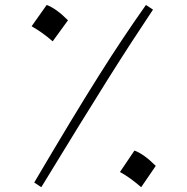

<svg xmlns="http://www.w3.org/2000/svg" viewBox="-20 -758 764 783"><path d="M119.6 -13.7Q200.7 -151.4 264.9 -257.6Q329.1 -363.8 382.3 -448.2Q435.5 -532.7 482.4 -602.8Q529.3 -672.9 575.2 -737.8L604 -718.8Q560.5 -653.8 515.6 -584.7Q470.7 -515.6 418.2 -432.1Q365.7 -348.6 299.8 -241.7Q233.9 -134.8 148.4 5.4ZM170.4 -737.8Q209 -723.6 257.3 -675.3L194.8 -589.4Q173.8 -607.9 152.6 -623Q131.3 -638.2 108.9 -650.9ZM528.3 -144Q566.9 -129.9 615.2 -81.5L555.7 5.4Q533.7 -13.7 512.2 -29.3Q490.7 -44.9 469.2 -56.6Z"/></svg>

Font: Pinar-FD Light
Style: Regular
Weight: 300
Designer: Amin Abedi
Version: Version 2.000